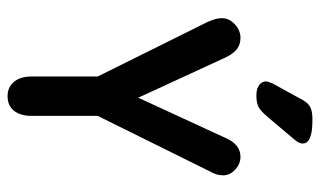

<svg xmlns="http://www.w3.org/2000/svg" viewBox="-189 -646 845 507"><g transform="rotate(90 233.5 -392.5)"><path d="M182 -228V-53Q182 -24 196 -7Q210 10 234 10Q259 10 272.5 -7Q286 -24 286 -53V-228L432 -523Q443 -541 443 -559Q443 -577 428 -591Q413 -605 394 -605Q361 -605 344 -565L238 -335L133 -563Q123 -585 110.5 -595Q98 -605 80 -605Q60 -605 44 -590Q28 -575 28 -556Q28 -540 38 -518ZM359 -769Q359 -777 353.5 -782.5Q348 -788 334.5 -791.5Q321 -795 294 -795Q272 -795 260.5 -788Q249 -781 239 -760L201 -691Q195 -678 195 -672Q195 -662 204.5 -654.5Q214 -647 232 -647Q251 -647 262 -652.5Q273 -658 289 -677L349 -748Q359 -760 359 -769Z"/></g></svg>

Font: Beiruti SemiBold
Style: Regular
Weight: 600
Designer: Arlette Boutros
Foundry: Boutros
Version: Version 1.41